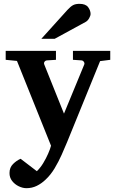

<svg xmlns="http://www.w3.org/2000/svg" viewBox="-20 -754 606 1005"><path d="M557.1 -440.9 503.9 -434.1 331.1 -9.8Q318.8 20 302.7 56.2Q286.6 92.3 265.9 127Q245.1 161.6 217.8 187Q196.8 207 172.1 219Q147.5 231 118.2 231Q98.6 231 77.9 220.9Q57.1 210.9 43.2 192.9Q29.3 174.8 29.8 150.9Q29.8 123 48.1 104.7Q66.4 86.4 87.9 77.1L172.9 142.1Q190.9 125 206.1 100.1Q221.2 75.2 231.9 50.5Q242.7 25.9 247.1 8.8L68.8 -435.1L9.8 -440.9V-487.8H272.9V-440.9L227.1 -438Q217.8 -437.5 213.1 -430.9Q208.5 -424.3 211.9 -416L314.9 -159.2L420.9 -416Q423.8 -423.3 418.9 -430.4Q414.1 -437.5 405.8 -438L361.8 -440.9V-487.8H557.1ZM454.1 -681.2Q454.1 -671.4 446.5 -658.2Q439 -645 428.2 -639.2L266.1 -550.8H196.3L333 -702.1Q350.1 -720.7 363 -727.3Q376 -733.9 396 -733.9Q428.2 -733.9 441.2 -716.6Q454.1 -699.2 454.1 -681.2Z"/></svg>

Font: Charis
Style: Bold
Weight: 700
Designer: Walt Agee, Miriam Martin, Annie Olsen, Victor Gaultney, Lorna Priest, Alan Ward, Bob Hallissy, Martin Hosken, Sharon Cor
Foundry: SIL Global
Version: Version 7.000